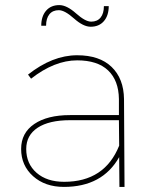

<svg xmlns="http://www.w3.org/2000/svg" viewBox="-20 -734 602 754"><path d="M211 -694Q187 -694 174 -678Q161 -662 161 -633H142Q142 -670 161 -692Q180 -714 213 -714Q242 -714 278.5 -681.5Q315 -649 338 -649Q362 -649 375 -665Q388 -681 388 -710H407Q407 -673 388 -651Q369 -629 336 -629Q307 -629 270.5 -661.5Q234 -694 211 -694ZM469 0H449L448 -117Q382 0 231 0Q157 0 110 -42Q63 -84 63 -149Q63 -212 114.5 -247Q166 -282 255 -282H447V-345Q446 -418 404.5 -457.5Q363 -497 283 -497Q194 -497 102 -425L90 -441Q186 -517 283 -517Q371 -517 418.5 -471Q466 -425 467 -345ZM232 -20Q391 -20 448 -162L447 -262H255Q173 -262 128 -232.5Q83 -203 83 -149Q83 -91 123.5 -55.5Q164 -20 232 -20Z"/></svg>

Font: Montserrat arm Thin
Style: Regular
Weight: 250
Designer: Julieta Ulanovsky
Foundry: Julieta Ulanovsky
Version: Version 6.000;PS 006.000;hotconv 1.0.88;makeotf.lib2.5.64775